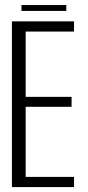

<svg xmlns="http://www.w3.org/2000/svg" viewBox="-20 -762 358 782"><path d="M28.5 0H281.5V-41.5H84.5V-327H271.5V-367.5H84.5V-633.5H281.5V-675H28.5ZM67.5 -717.5H250V-741.5H67.5Z"/></svg>

Font: Anybody Condensed Light
Style: Regular
Weight: 300
Width: 3
Designer: Tyler Finck
Foundry: Etcetera Type Company
Version: Version 1.113;gftools[0.9.25]